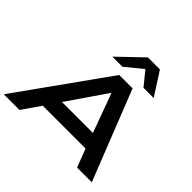

<svg xmlns="http://www.w3.org/2000/svg" viewBox="-237 -1184 1421 1421"><g transform="rotate(45 473.5 -473.5)"><path d="M-18 0 485 -705H625L903 0H749L671 -204L737 -144H200L288 -205L146 0ZM535 -567 300 -225 268 -264H707L664 -228L540 -567ZM353 -765 543 -947H669L786 -765H679L591 -873L459 -765Z"/></g></svg>

Font: Nunito Sans 7pt Expanded
Style: Bold Italic
Weight: 700
Width: 7
Italic angle: -9°
Designer: Vernon Adams
Foundry: Vernon Adams
Version: Version 3.101;gftools[0.9.27]